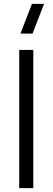

<svg xmlns="http://www.w3.org/2000/svg" viewBox="-20 -980 274 1000"><path d="M149.5 -805H86.5L146.5 -960H209.5ZM80 0V-720H153.5V0Z"/></svg>

Font: Vela Sans
Style: Regular
Weight: 400
Designer: Principal design: Mikhail Sharanda - project Manrope.
Design modification: Ravid Balaliev
Foundry: Mikhail Sharanda
Version: Version 1.001